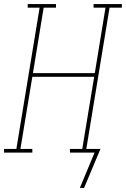

<svg xmlns="http://www.w3.org/2000/svg" viewBox="-57 -755 623 950"><path d="M338 175 411 0H289V-18H350L409 -375H103L44 -18H103V0H-37V-18H24L139 -717H80V-735H220V-717H159L106 -393H412L465 -717H406V-735H546V-717H485L370 -18H440L359 175Z"/></svg>

Font: Iosevka Curly Slab Thin
Style: Italic
Weight: 100
Italic angle: -9°
Monospace: yes
Designer: Belleve Invis
Foundry: Belleve Invis
Version: Version 22.1.2; ttfautohint (v1.8.4)